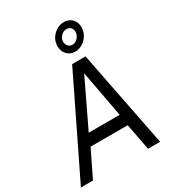

<svg xmlns="http://www.w3.org/2000/svg" viewBox="-232 -1135 1153 1267"><g transform="rotate(-30 345.0 -501.0)"><path d="M363 -734H465L609.5 0H517.5L479 -201.5H196L98 0H6ZM467.5 -287.5 401.5 -642 231.5 -287.5ZM338 -884Q338 -892.5 339.5 -901.5Q343 -928.5 360 -951.8Q377 -975 401.8 -988.5Q426.5 -1002 453.5 -1002Q478 -1002 497.2 -991Q516.5 -980 527.5 -960.2Q538.5 -940.5 538.5 -916.5Q538.5 -908 537 -899.5Q533.5 -870.5 516.8 -846.5Q500 -822.5 475.2 -808.8Q450.5 -795 423 -795Q398.5 -795 379.2 -806.5Q360 -818 349 -838.2Q338 -858.5 338 -884ZM385 -891Q385 -871.5 397.8 -857.5Q410.5 -843.5 429.5 -843.5Q444.5 -843.5 458.2 -852.5Q472 -861.5 480.5 -876.5Q489 -891.5 489 -907.5Q489 -928 477 -940.5Q465 -953 445 -953Q424 -953 406.5 -937.5Q389 -922 385.5 -899Q385 -896.5 385 -891Z"/></g></svg>

Font: 1883 Sans
Style: Italic
Weight: 400
Italic angle: -8°
Designer: 1883 Sans project is a fork of Public Sans.
Version: Version 1.009